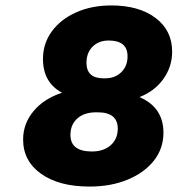

<svg xmlns="http://www.w3.org/2000/svg" viewBox="-20 -678 653 706"><path d="M493 -321Q581 -283 581 -190Q581 -132 546 -87.5Q511 -43 449.5 -17.5Q388 8 309 8Q197 8 131 -39Q65 -86 65 -165Q65 -223 103 -269Q141 -315 208 -337Q138 -375 138 -461Q138 -518 170.5 -562.5Q203 -607 260 -632.5Q317 -658 389 -658Q491 -658 552 -612Q613 -566 613 -488Q613 -433 581 -388Q549 -343 493 -321ZM367 -390Q403 -390 426 -412.5Q449 -435 449 -471Q449 -529 380 -529Q343 -529 320.5 -506.5Q298 -484 298 -447Q298 -390 361 -390ZM339 -265H333Q290 -265 264.5 -242.5Q239 -220 239 -182Q239 -121 318 -121Q361 -121 387 -144Q413 -167 413 -205Q413 -265 339 -265Z"/></svg>

Font: Overused Grotesk ExtraBold
Style: Italic
Weight: 800
Italic angle: -10°
Version: Version 0.003